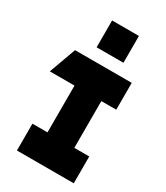

<svg xmlns="http://www.w3.org/2000/svg" viewBox="-233 -1063 1000 1159"><g transform="rotate(30 266.5 -483.5)"><path d="M20 -513 88 -700H483V-513H379V-187H483V0H87V-187H192V-513ZM192 -967H379V-780H192Z"/></g></svg>

Font: Clickuper
Style: Bold
Weight: 700
Designer: Denis Ignatov
Foundry: Denis Ignatov
Version: Version 1.10 April 16, 2021